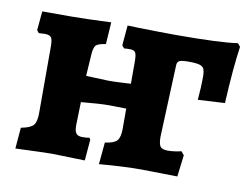

<svg xmlns="http://www.w3.org/2000/svg" viewBox="-60 -557 840 646"><g transform="rotate(10 360.5 -234.0)"><path d="M713 -464Q702 -389 696 -269L604 -264Q608 -310 608 -340Q608 -360 604.5 -369Q601 -378 589 -381.5Q577 -385 551 -385Q528 -385 520 -381Q512 -377 512 -365L502 -120Q502 -95 508.5 -86.5Q515 -78 534 -78Q556 -78 580 -84L590 -72L581 2L459 0Q395 0 314 7L321 -68Q352 -72 362 -83.5Q372 -95 372 -124V-193L312 -194Q282 -194 218 -188L216 -115Q215 -91 221 -82Q227 -73 243 -73Q259 -73 267 -75L271 -69L265 3L229 2L153 0Q128 0 28 4L34 -68Q66 -74 76 -85.5Q86 -97 86 -127V-356Q86 -378 80.5 -385.5Q75 -393 59 -393L38 -392L31 -401L37 -466H134Q182 -466 272 -470L267 -395Q241 -391 234 -384Q227 -377 225 -355L220 -278L297 -275Q323 -275 343.5 -276.5Q364 -278 373 -278V-354Q373 -377 368.5 -384.5Q364 -392 350 -392Q335 -392 330 -391L322 -400L328 -469Q349 -469 360 -468Q448 -466 493 -466Q646 -466 704 -475Z"/></g></svg>

Font: Alegreya ExtraBold
Style: Regular
Weight: 800
Designer: Juan Pablo del Peral
Foundry: Huerta Tipografica
Version: Version 2.007; ttfautohint (v1.6)